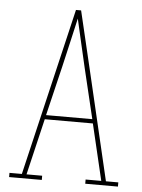

<svg xmlns="http://www.w3.org/2000/svg" viewBox="-53 -777 605 819"><g transform="rotate(5 250.0 -367.5)"><path d="M17 0V-18H70L239 -735H261L319 -490L430 -18H483V0H343V-18H410L353 -259H147L90 -18H157V0ZM151 -277H349L298 -490Q286 -542 274 -594Q262 -646 250 -699Q238 -646 226 -594Q214 -542 202 -490Z"/></g></svg>

Font: Iosevka Slab Thin
Style: Regular
Weight: 100
Monospace: yes
Designer: Belleve Invis
Foundry: Belleve Invis
Version: Version 11.1.0; ttfautohint (v1.8.3)